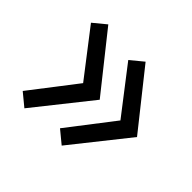

<svg xmlns="http://www.w3.org/2000/svg" viewBox="-114 -679 728 728"><g transform="rotate(45 250.0 -315.0)"><path d="M40 -132 181 -315 40 -498 91 -540 270 -315 91 -90ZM240 -132 381 -315 240 -498 291 -540 470 -315 291 -90Z"/></g></svg>

Font: Oxanium ExtraLight
Style: Regular
Weight: 400
Version: Version 2.000